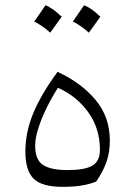

<svg xmlns="http://www.w3.org/2000/svg" viewBox="-20 -704 509 728"><path d="M216.8 4.4Q138.7 4.4 107.4 -26.6Q76.2 -57.6 76.2 -128.9Q76.2 -203.6 106.7 -276.1Q137.2 -348.6 198.2 -431.6Q288.1 -390.1 342.3 -325.2Q396.5 -260.3 396.5 -170.9Q396.5 -127 384 -90.8Q371.6 -54.7 344.7 -15.6Q320.8 -5.9 290.5 -0.7Q260.3 4.4 216.8 4.4ZM199.7 -371.1Q177.2 -336.4 157.5 -296.4Q137.7 -256.3 125.5 -218.3Q113.3 -180.2 113.3 -151.4Q113.3 -98.6 142.6 -78.9Q171.9 -59.1 236.8 -59.1Q300.8 -59.1 329.8 -75.7Q358.9 -92.3 358.9 -136.2Q358.9 -216.8 314.7 -278.3Q270.5 -339.8 199.7 -371.1ZM170.4 -580.1Q144.5 -604 109.9 -622.6Q132.3 -653.8 152.3 -684.1Q179.7 -673.8 213.9 -640.6Q195.3 -613.8 170.4 -580.1ZM256.3 -622.6Q276.4 -650.9 298.8 -684.1Q328.6 -672.4 360.4 -640.6Q349.6 -625.5 338.9 -610.4Q328.1 -595.2 316.9 -580.1Q291 -604 256.3 -622.6Z"/></svg>

Font: Pinar DS1-Light
Style: Regular
Weight: 300
Designer: Amin Abedi
Version: Version 2.000